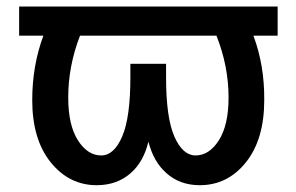

<svg xmlns="http://www.w3.org/2000/svg" viewBox="-20 -542 884 573"><path d="M626 -435.5H218.8Q183.6 -344.7 183.6 -251Q183.6 -168.9 212.4 -123.5Q241.2 -78.1 282.2 -78.1Q320.3 -78.1 344.7 -134.8Q369.1 -191.4 369.1 -311.5V-351.6H475.6V-311.5Q475.6 -190.4 500.5 -134.3Q525.4 -78.1 563.5 -78.1Q604.5 -78.1 633.3 -123.5Q662.1 -168.9 662.1 -251Q662.1 -344.7 626 -435.5ZM37.1 -435.5V-522.5H153.3H255.9H588.9H692.4H808.6V-435.5H736.3Q769.5 -346.7 768.6 -243.2Q768.6 -126 713.9 -57.6Q659.2 10.7 576.2 10.7Q516.6 10.7 476.6 -25.4Q438.5 -58.6 422.9 -119.1Q408.2 -58.6 370.1 -25.4Q329.1 10.7 268.6 10.7Q186.5 10.7 131.3 -57.6Q76.2 -126 76.2 -243.2Q76.2 -345.7 109.4 -435.5Z"/></svg>

Font: Gen Shin Gothic Medium
Style: Regular
Weight: 500
Designer: [Source Han Sans]
Ryoko NISHIZUKA  (kana & ideographs); Paul D. Hunt (Latin, Greek & Cyrillic); Wenlong ZHANG  (bopomofo
Version: Version 1.002.20150607